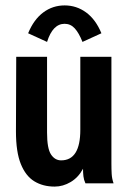

<svg xmlns="http://www.w3.org/2000/svg" viewBox="-20 -678 478 710"><path d="M182 12Q139 12 107 -7.5Q75 -27 57 -71.5Q39 -116 39 -192L40 -468H154V-188Q154 -129 168.5 -107Q183 -85 206 -85Q277 -85 277 -198V-468H392V-74Q392 -52 393 -34.5Q394 -17 400 0H296Q290 -13 288.5 -26Q287 -39 287 -54Q270 -22 241.5 -5Q213 12 182 12ZM154 -523 84 -555Q105 -606 140 -632Q175 -658 219 -658Q263 -658 298.5 -632Q334 -606 355 -555L285 -523Q272 -556 256.5 -573Q241 -590 219 -590Q175 -590 154 -523Z"/></svg>

Font: Inconsolata SemiCondensed ExtraBold
Style: Regular
Weight: 800
Width: 4
Monospace: yes
Designer: Raph Levien, Cyreal, Brenton Simpson
Foundry: Raph Levien, Cyreal, Google
Version: Version 3.100; ttfautohint (v1.8.4.7-5d5b)